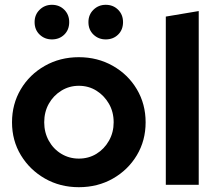

<svg xmlns="http://www.w3.org/2000/svg" viewBox="-20 -769 900 799"><path d="M308 10Q230 10 167 -26Q104 -62 67 -123Q30 -184 30 -260Q30 -336 66.5 -397.5Q103 -459 166.5 -495Q230 -531 308 -531Q386 -531 449.5 -495Q513 -459 549.5 -397.5Q586 -336 586 -260Q586 -184 549.5 -123Q513 -62 450 -26Q387 10 308 10ZM308 -109Q349 -109 381.5 -129Q414 -149 433.5 -183.5Q453 -218 453 -260Q453 -303 433.5 -337Q414 -371 381.5 -391.5Q349 -412 308 -412Q268 -412 235 -391.5Q202 -371 183 -337Q164 -303 164 -260Q164 -218 183 -183.5Q202 -149 235 -129Q268 -109 308 -109ZM196 -605Q166 -605 145 -625Q124 -645 124 -677Q124 -708 145 -728.5Q166 -749 196 -749Q227 -749 247.5 -728.5Q268 -708 268 -677Q268 -645 247.5 -625Q227 -605 196 -605ZM420 -605Q390 -605 369 -625Q348 -645 348 -677Q348 -708 369 -728.5Q390 -749 420 -749Q451 -749 471.5 -728.5Q492 -708 492 -677Q492 -645 471.5 -625Q451 -605 420 -605Z M670 0V-700L807 -723V0Z"/></svg>

Font: Red Hat Display ExtraBold
Style: Regular
Weight: 800
Designer: Pentagram, MCKL
Foundry: Pentagram, MCKL
Version: Version 1.023